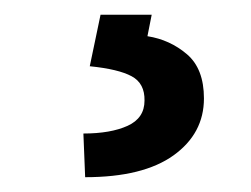

<svg xmlns="http://www.w3.org/2000/svg" viewBox="-20 -23 343 262"><path d="M117.2 -2.9H187L181.2 26.4Q211.9 31.2 235.1 51Q258.3 70.8 258.3 111.3Q258.3 159.2 216.8 189Q175.3 218.8 96.2 218.8L93.8 159.2Q130.9 159.2 154.1 148.7Q177.2 138.2 177.2 114.3Q177.7 90.8 159.7 81.1Q141.6 71.3 102.5 67.4Z"/></svg>

Font: Inter V
Style: Weight 500 Optical size 14.0
Weight: 500
Designer: Rasmus Andersson
Foundry: rsms
Version: Version 4.000;git-4fc901f